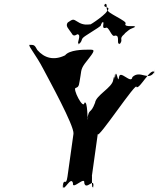

<svg xmlns="http://www.w3.org/2000/svg" viewBox="-20 -1115 951 1121"><path d="M398 -921C404 -910 411 -901 431 -915C460 -914 424 -859 440 -860C460 -874 423 -845 443 -859C468 -885 446 -884 481 -907C501 -921 531 -938 551 -952C582 -972 559 -964 580 -986C600 -1000 557 -972 577 -986C596 -991 567 -945 596 -952C616 -966 631 -893 651 -907C684 -911 657 -858 678 -859C698 -873 661 -846 681 -860C701 -886 672 -887 705 -915C725 -929 692 -909 712 -923C746 -951 733 -941 766 -956C786 -970 747 -944 767 -958C774 -970 705 -952 712 -976C732 -990 591 -1044 611 -1058C624 -1078 573 -1069 594 -1091C614 -1105 571 -1077 591 -1091C610 -1096 598 -1078 605 -1058C621 -1044 497 -962 507 -973C501 -973 468 -964 433 -988C406 -1005 406 -1004 376 -984C359 -963 382 -946 398 -921ZM234 -710C263 -654 415 -379 409 -334L374 -84C365 -21 354 -84 346 -28C340 17 354 -72 348 -27C352 9 394 -91 406 -46C400 -1 478 -91 472 -46C483 -1 532 -82 524 -27C518 18 532 -73 526 -28C511 7 520 -111 516 -84L551 -334C545 -289 783 -651 777 -606C798 -596 860 -724 883 -693C877 -648 888 -741 882 -696C847 -636 800 -710 753 -665C747 -620 681 -710 675 -665C669 -619 661 -715 653 -674C647 -629 656 -717 650 -672C645 -623 651 -699 641 -648C635 -603 541 -560 535 -515C508 -443 500 -488 490 -419C484 -374 499 -464 493 -419C490 -398 493 -533 473 -515C467 -470 400 -602 423 -602C444 -608 441 -623 450 -672C456 -717 456 -721 501 -777C542 -829 527 -825 493 -825C465 -825 385 -824 360 -792C294 -760 239 -776 198 -823C181 -855 178 -853 151 -853C149 -839 187 -800 234 -710Z"/></svg>

Font: Hussar Przerywany
Style: Obl
Weight: 400
Foundry: Cannot Into Space Fonts
Version: Version 0.982